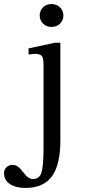

<svg xmlns="http://www.w3.org/2000/svg" viewBox="-210 -693 493 948"><path d="M88 -482V2Q88 121 46 178Q4 235 -84 235Q-133 235 -161.5 215.5Q-190 196 -190 163Q-190 144 -178 132.5Q-166 121 -146 121Q-122 121 -96.5 156Q-71 191 -48 191Q-14 191 -4.5 156.5Q5 122 5 32V-373Q5 -406 -3.5 -416.5Q-12 -427 -39 -427Q-69 -424 -69 -424V-454L61 -482ZM103 -617Q103 -593 86.5 -576.5Q70 -560 44 -560Q19 -560 2.5 -576.5Q-14 -593 -14 -617Q-14 -640 2 -656.5Q18 -673 44 -673Q70 -673 86.5 -656.5Q103 -640 103 -617Z"/></svg>

Font: myMathFont
Style: Regular
Weight: 400
Designer: Ross Mills, John Hudson & Paul Hanslow, Tiro Typeworks Ltd; with prior portions MicroPress Inc., and Coen Hoffman. Math 
Foundry: Tiro Typeworks Ltd
Version: Version 2.13 b171